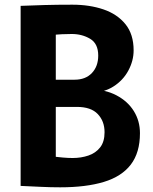

<svg xmlns="http://www.w3.org/2000/svg" viewBox="-20 -793 652 819"><path d="M237 6Q196 6 155 4Q114 2 68 0V-768Q117 -770 169 -771.5Q221 -773 289 -773Q362 -773 421 -753Q480 -733 515 -690Q550 -647 550 -578Q550 -534 527.5 -492Q505 -450 463 -423.5Q421 -397 362 -397V-412Q428 -412 476.5 -386.5Q525 -361 551 -319Q577 -277 577 -225Q577 -142 538 -91Q499 -40 423 -17Q347 6 237 6ZM218 -106 200 -126Q225 -123 248 -121Q271 -119 290 -119Q326 -119 357 -129.5Q388 -140 407 -164Q426 -188 426 -229Q426 -276 397 -306.5Q368 -337 308 -337H143V-453H298Q345 -453 372 -481.5Q399 -510 399 -556Q399 -607 364.5 -627.5Q330 -648 286 -648Q268 -648 245 -647Q222 -646 200 -644L218 -665Z"/></svg>

Font: Yaldevi
Style: Bold
Weight: 700
Designer: Sol Matas, Rajitha Manaperi, Kosala Senevirathne
Foundry: Mooniak
Version: Version 1.100